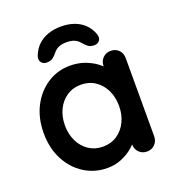

<svg xmlns="http://www.w3.org/2000/svg" viewBox="-136 -857 896 977"><g transform="rotate(-20 311.5 -369.0)"><path d="M498 -545Q524 -545 541 -528Q558 -511 558 -484V-61Q558 -35 541 -17.5Q524 0 498 0Q472 0 455 -17.5Q438 -35 438 -61V-110L460 -101Q460 -88 446 -69.5Q432 -51 408 -33Q384 -15 351.5 -2.5Q319 10 281 10Q212 10 156 -25.5Q100 -61 67.5 -123.5Q35 -186 35 -267Q35 -349 67.5 -411.5Q100 -474 155 -509.5Q210 -545 277 -545Q320 -545 356 -532Q392 -519 418.5 -499Q445 -479 459.5 -458.5Q474 -438 474 -424L438 -411V-484Q438 -510 455 -527.5Q472 -545 498 -545ZM296 -100Q340 -100 373 -122Q406 -144 424.5 -182Q443 -220 443 -267Q443 -315 424.5 -353Q406 -391 373 -413Q340 -435 296 -435Q253 -435 220 -413Q187 -391 168.5 -353Q150 -315 150 -267Q150 -220 168.5 -182Q187 -144 220 -122Q253 -100 296 -100ZM302 -748Q340 -748 371 -737.5Q402 -727 425 -706Q448 -685 460 -655Q471 -630 461 -615Q451 -600 431 -600Q410 -600 397.5 -609.5Q385 -619 371 -636Q360 -649 343.5 -656Q327 -663 302 -663Q277 -663 260.5 -656Q244 -649 233 -636Q220 -619 207 -609.5Q194 -600 173 -600Q154 -600 143.5 -614.5Q133 -629 143 -653Q156 -684 178.5 -705Q201 -726 232.5 -737Q264 -748 302 -748Z"/></g></svg>

Font: Quicksand Variable Light
Style: Regular
Weight: 300
Designer: Andrew Paglinawan
Foundry: Andrew Paglinawan
Version: Version 3.004